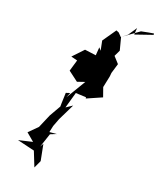

<svg xmlns="http://www.w3.org/2000/svg" viewBox="-157 -976 1102 1341"><g transform="rotate(15 394.0 -306.0)"><path d="M751 -860 696 -854 570 -779 548 -806 529 -816 451 -722 459 -650 444 -671 421 -527 478 -601 352 -629 272 -558 318 -542 286 -460 355 -398 412 -412 312 -274 330 -310 300 -303 290 -222 288 -201 233 -122 181 -25 113 32 168 87 63 102 189 144 223 257 254 203 241 81 224 106 268 5 314 -9H260L275 -57L302 -113L373 -231L324 -204L368 -320L444 -310L445 -301L560 -340L542 -410L567 -493L572 -520L600 -591L562 -641L588 -685L572 -780L615 -808L664 -869L656 -820L788 -853V-863Z"/></g></svg>

Font: Hussar Lance
Style: ExBdObl
Weight: 700
Foundry: Cannot Into Space Fonts, PlusOne Fonts
Version: Version 2.270